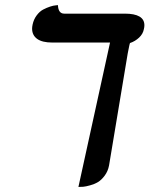

<svg xmlns="http://www.w3.org/2000/svg" viewBox="-20 -572 591 759"><path d="M484.9 -360.8 411.1 82Q406.7 105 394 122.1Q381.3 139.2 367.7 147.5Q354 155.8 336.4 160.6Q318.8 165.5 309.1 166.3Q299.3 167 290 167L415 -403.8H187Q147 -403.8 127 -418.2Q106.9 -432.6 106.9 -459Q106.9 -465.3 108.9 -475.1Q113.3 -495.6 125 -511.2Q136.7 -526.9 150.6 -534.2Q164.6 -541.5 178 -545.9Q191.4 -550.3 200.2 -550.8L209 -551.8Q210.4 -518.1 233.9 -518.1H473.1Q550.8 -518.1 550.8 -472.2Q550.8 -464.8 548.8 -457Q545.4 -438 529.8 -423.3Q514.2 -408.7 494.1 -401.9Q492.7 -401.9 484.9 -360.8Z"/></svg>

Font: Linux Libertine
Style: Bold Italic
Weight: 700
Italic angle: -11.5°
Designer: Philipp H. Poll
Foundry: Philipp H. Poll
Version: Version 4.0.5